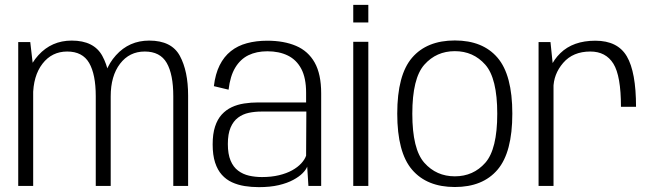

<svg xmlns="http://www.w3.org/2000/svg" viewBox="-20 -765 2698 790"><path d="M55 0H116.5V-488L104.5 -592H55ZM374 0H435.5V-372Q435.5 -472 401 -535Q366.5 -598 275 -598Q192.5 -598 137.8 -537.8Q83 -477.5 83 -389.5L116 -368.5Q116 -452.5 154.8 -502.8Q193.5 -553 256.5 -553Q319.5 -553 346.8 -506Q374 -459 374 -369ZM693 0H754V-372Q754 -472.5 720 -535.2Q686 -598 594 -598Q511.5 -598 457 -537.5Q402.5 -477 402.5 -389.5L435.5 -368.5Q435.5 -452.5 474 -502.8Q512.5 -553 575.5 -553Q639 -553 666 -506Q693 -459 693 -369Z M1045 5Q1091.5 5 1126.8 -3.2Q1162 -11.5 1186.5 -24.8Q1211 -38 1225.2 -52.5Q1239.5 -67 1244 -79.5L1249 0H1301.5V-381Q1301.5 -460 1274.8 -507.5Q1248 -555 1198.2 -576.2Q1148.5 -597.5 1079.5 -597.5Q1034 -597.5 996 -587.2Q958 -577 929.8 -554.5Q901.5 -532 883.8 -496.5Q866 -461 860 -410.5L920.5 -396Q927 -452 948 -486.8Q969 -521.5 1002.2 -537.8Q1035.5 -554 1080 -554Q1128.5 -554 1164.2 -536.5Q1200 -519 1219.8 -481.5Q1239.5 -444 1239.5 -383.5V-343.5H1042Q1012.5 -343.5 984.8 -339.2Q957 -335 933.5 -324Q910 -313 892.2 -293.5Q874.5 -274 864.8 -244Q855 -214 855 -171Q855 -127 865 -96.2Q875 -65.5 892.8 -45.8Q910.5 -26 934.5 -15Q958.5 -4 986.5 0.5Q1014.5 5 1045 5ZM1058 -36.5Q1030 -36.5 1004.8 -42.2Q979.5 -48 959.8 -62.8Q940 -77.5 928.8 -104.2Q917.5 -131 917.5 -172.5Q917.5 -214 928.8 -240.2Q940 -266.5 959.5 -281Q979 -295.5 1003.8 -300.8Q1028.5 -306 1055.5 -306H1240.5L1239.5 -124.5Q1234 -108.5 1219.5 -92.8Q1205 -77 1182 -64.2Q1159 -51.5 1127.8 -44Q1096.5 -36.5 1058 -36.5Z M1433.5 0H1495.5V-593H1433.5ZM1433.5 -745V-672.5H1495.5V-745Z M1851.5 4.5Q1966.5 4.5 2027.2 -66.8Q2088 -138 2088 -297.5Q2088 -456.5 2027.2 -527.5Q1966.5 -598.5 1851.5 -598.5Q1736.5 -598.5 1675.5 -527.5Q1614.5 -456.5 1614.5 -297.5Q1614.5 -138 1675.5 -66.8Q1736.5 4.5 1851.5 4.5ZM1851.5 -39.5Q1775.5 -39.5 1726 -95.2Q1676.5 -151 1676.5 -297Q1676.5 -443 1726 -498.8Q1775.5 -554.5 1851.5 -554.5Q1927.5 -554.5 1976.8 -498.8Q2026 -443 2026 -297Q2026 -151 1976.8 -95.2Q1927.5 -39.5 1851.5 -39.5Z M2535 -325.5H2597Q2597 -468.5 2559.2 -533Q2521.5 -597.5 2429.5 -597.5Q2338 -597.5 2285.5 -546.2Q2233 -495 2233 -423L2257 -400.5Q2257 -459.5 2297.2 -506.2Q2337.5 -553 2409 -553Q2472.5 -553 2503.8 -503Q2535 -453 2535 -325.5ZM2196 0H2257.5V-470.5L2245 -592H2196Z"/></svg>

Font: Anybody UltraCondensed Thin Light
Style: Regular
Weight: 300
Version: Version 1.111